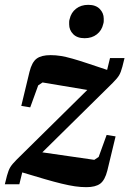

<svg xmlns="http://www.w3.org/2000/svg" viewBox="-36 -762 535 794"><path d="M321 12Q298 12 274 8.5Q250 5 219 -2.5Q188 -10 148.5 -21.5Q109 -33 56 -49L44 0H-16L-7 -36Q-1 -58 6.5 -70.5Q14 -83 33 -102L325 -390L140 -421L122 -409L89 -318L52 -324L86 -465Q96 -505 115.5 -519.5Q135 -534 173 -534Q195 -534 216 -530.5Q237 -527 263.5 -519.5Q290 -512 324.5 -500.5Q359 -489 407 -473L419 -522H479L470 -486Q464 -463 456.5 -450.5Q449 -438 430 -419L139 -132L354 -101L372 -113L405 -204L442 -198L408 -57Q398 -17 378.5 -2.5Q359 12 321 12ZM314 -604Q283 -604 266.5 -621Q250 -638 250 -661Q250 -666 250 -671.5Q250 -677 252 -683Q258 -710 278.5 -726Q299 -742 329 -742Q360 -742 376.5 -725Q393 -708 393 -685Q393 -680 393 -674.5Q393 -669 391 -663Q385 -636 364.5 -620Q344 -604 314 -604Z"/></svg>

Font: IBM Plex Serif SmBld
Style: Italic
Weight: 600
Italic angle: -14°
Designer: Mike Abbink, Paul van der Laan, Pieter van Rosmalen
Foundry: Bold Monday
Version: Version 3.001